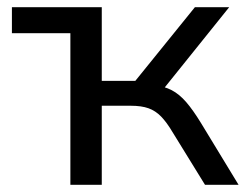

<svg xmlns="http://www.w3.org/2000/svg" viewBox="-20 -512 691 532"><path d="M175 0V-420H13V-492H262V-288H355L520 -492H615L423 -253L405 -277Q435 -273 456 -262Q477 -251 496 -229Q515 -207 537 -171L641 0H548L458 -146Q442 -173 426.5 -189Q411 -205 391.5 -212Q372 -219 342 -219H262V0Z"/></svg>

Font: Nunito Sans 9pt
Style: Regular
Weight: 400
Version: Version 3.101;gftools[0.9.27]